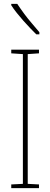

<svg xmlns="http://www.w3.org/2000/svg" viewBox="-20 -970 259 990"><path d="M181 0H38V-19L98 -22V-691L38 -695V-714H181V-695L123 -691V-22L181 -19ZM69 -950Q87 -923 105.5 -898Q124 -873 144 -850Q164 -827 183 -804V-793H167Q153 -807 135.5 -825Q118 -843 100.5 -863Q83 -883 66.5 -903.5Q50 -924 38 -943V-950Z"/></svg>

Font: Noto Sans Khmer ExtraCondensed Thin
Style: Regular
Weight: 250
Width: 2
Designer: Danh Hong and the Monotype Design Team
Foundry: Monotype Imaging Inc.
Version: Version 2.004